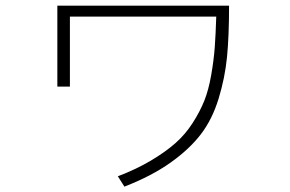

<svg xmlns="http://www.w3.org/2000/svg" viewBox="-20 -661 1040 688"><path d="M185.5 -350.6V-640.6H800.8Q800.8 -532.2 793.5 -457Q786.1 -381.8 763.2 -307.1Q740.2 -232.4 699.2 -179.2Q658.2 -126 590.8 -78.1Q523.4 -30.3 425.8 7.8L402.3 -29.3Q468.8 -54.7 520.5 -85.4Q572.3 -116.2 608.4 -147.9Q644.5 -179.7 670.9 -221.2Q697.3 -262.7 712.4 -300.8Q727.5 -338.9 736.8 -392.1Q746.1 -445.3 749.5 -491.2Q752.9 -537.1 754.9 -601.6H230.5V-350.6Z"/></svg>

Font: Gothic A1 ExtraLight
Style: Regular
Weight: 275
Designer: HanYang I&C Co.,Ltd.
Foundry: HanYang I&C Co.,Ltd.
Version: Version 2.50